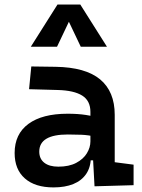

<svg xmlns="http://www.w3.org/2000/svg" viewBox="-20 -815 626 845"><path d="M396 4.9 387.7 -148.4 377.9 -198.7V-322.8Q377.9 -371.6 341.8 -394.3Q305.7 -417 234.4 -418.9L107.9 -422.4L117.7 -522.5L224.6 -521Q356.4 -519 420.7 -465.6Q484.9 -412.1 484.9 -309.6V-101.1L567.9 -90.3V0ZM215.8 9.8Q134.3 9.8 89.4 -29.8Q44.4 -69.3 44.4 -141.6Q44.4 -225.1 105.2 -269.8Q166 -314.5 277.8 -314.5Q322.8 -314.5 357.7 -309.1Q392.6 -303.7 421.9 -293.5L400.4 -213.4Q368.2 -220.7 338.6 -221.9Q309.1 -223.1 278.3 -223.1Q152.8 -223.1 152.8 -147.9Q152.8 -116.2 174.8 -98.9Q196.8 -81.5 236.8 -81.5Q283.7 -81.5 315.2 -98.1Q346.7 -114.7 362.3 -140.4Q377.9 -166 377.9 -192.9V-242.2L404.3 -109.4H363.3L379.9 -125Q379.9 -80.1 359.6 -50Q339.4 -20 302.7 -5.1Q266.1 9.8 215.8 9.8ZM115.7 -609.4 232.9 -794.9H333.5L450.7 -609.4H335.4L278.3 -729.5H288.1L231 -609.4Z"/></svg>

Font: Cascadia Code Medium
Style: Regular
Weight: 500
Monospace: yes
Designer: Aaron Bell
Foundry: Saja Typeworks
Version: Version 2407.024